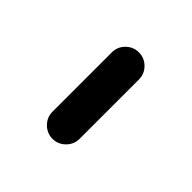

<svg xmlns="http://www.w3.org/2000/svg" viewBox="-0 -804 371 371"><g transform="rotate(-45 185.0 -619.0)"><path d="M67 -619.3Q67 -634.4 78 -645.4Q88.9 -656.3 104.1 -656.3H266.3Q281.5 -656.3 292.4 -645.4Q303.3 -634.4 303.3 -619.3Q303.3 -604.1 292.4 -593.1Q281.5 -582.2 266.3 -582.2H104.1Q88.9 -582.2 78 -593.1Q67 -604.1 67 -619.3Z"/></g></svg>

Font: 26F Galaxy Hebrew Black
Style: Regular
Weight: 900
Designer: C₂₉H₂₅N₃O₅
Version: Version 1.000